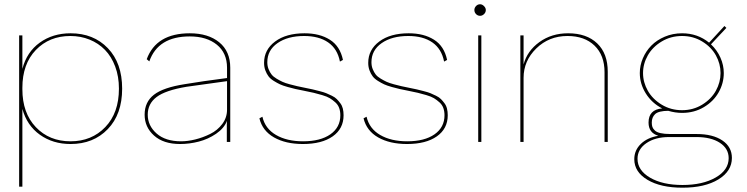

<svg xmlns="http://www.w3.org/2000/svg" viewBox="-20 -666 3504 901"><path d="M85 -500V-342.8Q105.5 -421.9 166.5 -465.8Q227.5 -509.8 311 -509.8Q418.9 -509.8 486.1 -439.9Q553.2 -370.1 553.2 -250Q553.2 -129.9 485.8 -60.1Q418.5 9.8 311 9.8Q228 9.8 167.2 -33.7Q106.4 -77.1 85 -154.8V210H69.8V-500ZM85 -247.1Q85 -135.7 148.2 -69.3Q211.4 -2.9 311 -2.9Q410.2 -2.9 474.1 -69.6Q538.1 -136.2 538.1 -250Q538.1 -307.1 520.5 -354Q502.9 -400.9 472.4 -432.1Q441.9 -463.4 400.1 -480.2Q358.4 -497.1 310.1 -497.1Q211.4 -497.1 148.2 -431.4Q85 -365.7 85 -253.9Z M870.6 -509.8Q957 -509.8 1008.8 -467.5Q1060.5 -425.3 1060.5 -348.1V-76.2V0H1044.4V-82L1045.4 -99.1Q1031.7 -64 994.1 -38.3Q956.5 -12.7 912.8 -1.5Q869.1 9.8 824.7 9.8Q747.1 9.8 702.9 -29.8Q658.7 -69.3 658.7 -127.9Q658.7 -187.5 702.4 -221.4Q746.1 -255.4 846.7 -271Q927.7 -284.7 1045.4 -299.8V-348.1Q1045.4 -417.5 997.6 -456.3Q949.7 -495.1 870.6 -495.1Q721.7 -495.1 680.7 -377.9L668.5 -388.2Q713.4 -509.8 870.6 -509.8ZM673.3 -127.9Q673.3 -76.2 714.8 -39.6Q756.3 -2.9 829.6 -2.9Q860.8 -2.9 896.5 -11.7Q932.1 -20.5 966.3 -37.4Q1000.5 -54.2 1022.9 -84Q1045.4 -113.8 1045.4 -150.9V-285.2L855.5 -258.8Q756.3 -242.2 714.8 -210.7Q673.3 -179.2 673.3 -127.9Z M1401.4 9.8Q1320.3 9.8 1265.9 -21.2Q1211.4 -52.2 1197.3 -110.8L1211.4 -118.2Q1224.1 -62.5 1275.1 -32.7Q1326.2 -2.9 1402.3 -2.9Q1483.4 -2.9 1530.3 -35.6Q1577.1 -68.4 1577.1 -125Q1577.1 -144 1571.5 -159.4Q1565.9 -174.8 1553.2 -186Q1540.5 -197.3 1527.8 -205.1Q1515.1 -212.9 1491.9 -219.7Q1468.8 -226.6 1452.1 -230.5Q1435.5 -234.4 1406.2 -240.2Q1380.9 -245.1 1366.7 -248.3Q1352.5 -251.5 1329.8 -257.8Q1307.1 -264.2 1293.9 -270.3Q1280.8 -276.4 1264.6 -286.4Q1248.5 -296.4 1240 -307.9Q1231.4 -319.3 1225.3 -335.4Q1219.2 -351.6 1219.2 -371.1Q1219.2 -432.6 1271 -471.2Q1322.8 -509.8 1409.2 -509.8Q1480 -509.8 1527.8 -479.7Q1575.7 -449.7 1589.4 -384.8L1575.2 -377Q1563.5 -437 1520 -467Q1476.6 -497.1 1407.2 -497.1Q1330.1 -497.1 1282.2 -463.6Q1234.4 -430.2 1234.4 -374Q1234.4 -356.4 1240.2 -341.8Q1246.1 -327.1 1254.2 -316.7Q1262.2 -306.2 1277.8 -296.9Q1293.5 -287.6 1305.7 -282Q1317.9 -276.4 1339.6 -270.5Q1361.3 -264.6 1374.5 -261.7Q1387.7 -258.8 1411.6 -253.9Q1434.6 -249.5 1446.8 -246.6Q1459 -243.7 1479.2 -238.5Q1499.5 -233.4 1510.7 -228.8Q1522 -224.1 1537.1 -216.8Q1552.2 -209.5 1560.5 -200.9Q1568.8 -192.4 1577.1 -181.4Q1585.4 -170.4 1588.9 -156.2Q1592.3 -142.1 1592.3 -125Q1592.3 -62 1541.3 -26.1Q1490.2 9.8 1401.4 9.8Z M1890.1 9.8Q1809.1 9.8 1754.6 -21.2Q1700.2 -52.2 1686 -110.8L1700.2 -118.2Q1712.9 -62.5 1763.9 -32.7Q1814.9 -2.9 1891.1 -2.9Q1972.2 -2.9 2019 -35.6Q2065.9 -68.4 2065.9 -125Q2065.9 -144 2060.3 -159.4Q2054.7 -174.8 2042 -186Q2029.3 -197.3 2016.6 -205.1Q2003.9 -212.9 1980.7 -219.7Q1957.5 -226.6 1940.9 -230.5Q1924.3 -234.4 1895 -240.2Q1869.6 -245.1 1855.5 -248.3Q1841.3 -251.5 1818.6 -257.8Q1795.9 -264.2 1782.7 -270.3Q1769.5 -276.4 1753.4 -286.4Q1737.3 -296.4 1728.8 -307.9Q1720.2 -319.3 1714.1 -335.4Q1708 -351.6 1708 -371.1Q1708 -432.6 1759.8 -471.2Q1811.5 -509.8 1897.9 -509.8Q1968.8 -509.8 2016.6 -479.7Q2064.5 -449.7 2078.1 -384.8L2064 -377Q2052.2 -437 2008.8 -467Q1965.3 -497.1 1896 -497.1Q1818.8 -497.1 1771 -463.6Q1723.1 -430.2 1723.1 -374Q1723.1 -356.4 1729 -341.8Q1734.9 -327.1 1742.9 -316.7Q1751 -306.2 1766.6 -296.9Q1782.2 -287.6 1794.4 -282Q1806.6 -276.4 1828.4 -270.5Q1850.1 -264.6 1863.3 -261.7Q1876.5 -258.8 1900.4 -253.9Q1923.3 -249.5 1935.5 -246.6Q1947.8 -243.7 1968 -238.5Q1988.3 -233.4 1999.5 -228.8Q2010.7 -224.1 2025.9 -216.8Q2041 -209.5 2049.3 -200.9Q2057.6 -192.4 2065.9 -181.4Q2074.2 -170.4 2077.6 -156.2Q2081.1 -142.1 2081.1 -125Q2081.1 -62 2030 -26.1Q1979 9.8 1890.1 9.8Z M2232.9 -591.8Q2221.7 -591.8 2213.9 -599.9Q2206.1 -607.9 2206.1 -619.1Q2206.1 -629.4 2213.9 -637.7Q2221.7 -646 2232.9 -646Q2242.7 -646 2251.2 -637.5Q2259.8 -628.9 2259.8 -619.1Q2259.8 -607.9 2251.5 -599.9Q2243.2 -591.8 2232.9 -591.8ZM2224.1 0V-500H2238.8V0Z M2646 -509.8Q2732.9 -509.8 2782.5 -462.4Q2832 -415 2832 -329.1V0H2816.9V-327.1Q2816.9 -406.7 2770 -451.9Q2723.1 -497.1 2643.1 -497.1Q2556.2 -497.1 2496.6 -438.7Q2437 -380.4 2437 -300.8V0H2421.9V-500H2437V-363.8Q2454.1 -427.2 2511.2 -468.5Q2568.4 -509.8 2646 -509.8Z M3379.4 -543.9 3388.7 -535.2 3316.4 -458Q3345.2 -430.7 3360.8 -395.5Q3376.5 -360.4 3376.5 -323.2Q3376.5 -275.4 3352.5 -232.9Q3328.6 -190.4 3283.2 -163.3Q3237.8 -136.2 3180.7 -136.2Q3148.9 -136.2 3115.7 -146Q3070.3 -145.5 3054.4 -130.6Q3038.6 -115.7 3038.6 -90.8Q3038.6 -78.6 3041.5 -70.3Q3044.4 -62 3053 -53.7Q3061.5 -45.4 3079.6 -41.3Q3097.7 -37.1 3125.5 -37.1H3248.5Q3325.2 -37.1 3369.9 -6.8Q3414.6 23.4 3414.6 75.2Q3414.6 137.2 3351.1 176Q3287.6 214.8 3182.6 214.8Q3080.6 214.8 3018.6 178Q2956.5 141.1 2956.5 81.1Q2956.5 39.1 2987.3 9.3Q3018.1 -20.5 3069.3 -28.8Q3023.4 -42.5 3023.4 -90.8Q3023.4 -151.9 3087.4 -157.2Q3039.1 -182.1 3010.7 -227.3Q2982.4 -272.5 2982.4 -323.2Q2982.4 -358.9 2996.8 -392.6Q3011.2 -426.3 3036.6 -452.1Q3062 -478 3099.6 -493.9Q3137.2 -509.8 3180.7 -509.8Q3253.4 -509.8 3307.6 -465.8ZM2971.7 79.1Q2971.7 133.3 3030.5 167.7Q3089.4 202.1 3182.6 202.1Q3277.3 202.1 3338.4 167Q3399.4 131.8 3399.4 76.2Q3399.4 31.2 3358.2 4.2Q3316.9 -22.9 3247.6 -22.9H3119.6Q3055.2 -22.9 3013.4 5.6Q2971.7 34.2 2971.7 79.1ZM3180.7 -148.9Q3232.9 -148.9 3275.1 -174.8Q3317.4 -200.7 3339.4 -240.2Q3361.3 -279.8 3361.3 -323.2Q3361.3 -366.7 3339.4 -406.2Q3317.4 -445.8 3275.1 -471.4Q3232.9 -497.1 3180.7 -497.1Q3127.9 -497.1 3085.2 -471.4Q3042.5 -445.8 3020 -406.2Q2997.6 -366.7 2997.6 -323.2Q2997.6 -279.8 3020 -240.2Q3042.5 -200.7 3085.2 -174.8Q3127.9 -148.9 3180.7 -148.9Z"/></svg>

Font: Human Sans Thin
Style: Regular
Weight: 100
Designer: Tim Radville
Foundry: Continuum
Version: Version 1.000;FEAKit 1.0